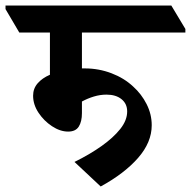

<svg xmlns="http://www.w3.org/2000/svg" viewBox="-78 -645 692 696"><path d="M287 31 192 -58Q247 -85 290 -115.5Q333 -146 358 -177.5Q383 -209 383 -241Q383 -269 362.5 -285.5Q342 -302 308 -302Q285 -302 262 -295Q239 -288 219 -277V-235Q219 -204 207.5 -186Q196 -168 169 -168Q140 -168 110.5 -187.5Q81 -207 61.5 -236.5Q42 -266 42 -298Q42 -324 58.5 -343Q75 -362 103 -374V-527H-8L-58 -612V-625H543L594 -540V-527H219V-397Q224 -397 230 -397Q280 -397 326 -379.5Q372 -362 405 -331Q435 -304 453.5 -267.5Q472 -231 472 -191Q472 -129 422.5 -72.5Q373 -16 287 31Z"/></svg>

Font: Noto Serif Devanagari SemiCondensed
Style: Bold
Weight: 700
Width: 4
Designer: Universal Thirst, Indian Type Foundry and the Monotype Design Team
Foundry: Monotype Imaging Inc.
Version: Version 2.004; ttfautohint (v1.8.4.7-5d5b)